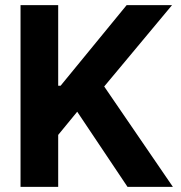

<svg xmlns="http://www.w3.org/2000/svg" viewBox="-20 -727 703 747"><path d="M59.9 -707H206.4V-393.4H215.7L472.7 -707H649.3L385.4 -390.5L652.6 0H476.1L280.4 -292.3L206.4 -202.1V0H59.9Z"/></svg>

Font: Pretendard GOV Variable
Style: Regular
Weight: 400
Designer: Base glyphs from Inter by Rasmus Andersson; Hangul glyphs from Noto Sans CJK(Source Han Sans) by Jang Soo-young and Kang
Foundry: Kil Hyung-jin
Version: Version 1.307;Glyphs 3.2 (3192)